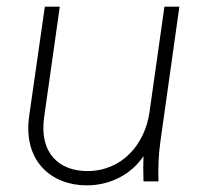

<svg xmlns="http://www.w3.org/2000/svg" viewBox="-20 -546 611 578"><path d="M241 12C313 12 376 -22 412 -76C411 -53 411 -30 412 0H457C456 -45 457 -77 463 -121L520 -526H475L430 -208C416 -111 347 -31 243 -31C160 -31 97 -83 113 -194L160 -526H115L68 -198C48 -61 135 12 241 12Z"/></svg>

Font: Mluvka ExtraLight
Style: Italic
Weight: 200
Italic angle: -8°
Designer: Modified by Jiří Krblich, Original typeface by Gumpita Rahayu
Foundry: Gumpita Rahayu & Jiří Krblich
Version: Version 2.000;Glyphs 3.1.1 (3134)